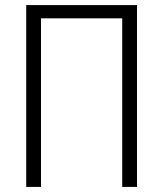

<svg xmlns="http://www.w3.org/2000/svg" viewBox="-20 -734 640 754"><path d="M83 -714H518V0H460V-662H141V0H83Z"/></svg>

Font: Noto Sans Mono UI Light
Style: Regular
Weight: 300
Monospace: yes
Designer: Monotype Design team
Foundry: Monotype Imaging Inc.
Version: Version 1.000